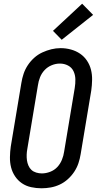

<svg xmlns="http://www.w3.org/2000/svg" viewBox="-20 -1005 540 1033"><path d="M203 8Q175 8 147.5 2Q120 -4 98 -19Q76 -34 61 -56.5Q46 -79 39.5 -105Q33 -131 33.5 -160Q34 -189 38 -217L95 -559Q99 -584 107 -608Q115 -632 129.5 -654Q144 -676 164 -694Q184 -712 208 -723Q232 -734 256.5 -740Q281 -746 306 -746Q335 -746 362 -738.5Q389 -731 411 -716Q433 -701 448 -678.5Q463 -656 469.5 -630Q476 -604 475.5 -575Q475 -546 471 -518L414 -176Q410 -151 402 -127Q394 -103 379.5 -81Q365 -59 345 -41Q325 -23 301.5 -12Q278 -1 253 3.5Q228 8 203 8ZM205 -72Q227 -72 249.5 -80.5Q272 -89 288 -106Q304 -123 313 -145Q322 -167 325 -189L382 -531Q386 -555 385.5 -578.5Q385 -602 375.5 -622Q366 -642 346 -652.5Q326 -663 302 -663Q280 -663 258 -654Q236 -645 220 -628Q204 -611 195.5 -589.5Q187 -568 184 -546L127 -204Q124 -188 123.5 -172.5Q123 -157 125 -142.5Q127 -128 133 -114Q139 -100 149.5 -90.5Q160 -81 175 -76.5Q190 -72 205 -72ZM312 -791 265 -839 422 -985 481 -925Z"/></svg>

Font: Iosevka Slab Medium Oblique
Style: Regular
Weight: 500
Italic angle: -9°
Monospace: yes
Designer: Belleve Invis
Foundry: Belleve Invis
Version: Version 11.1.1; ttfautohint (v1.8.3)